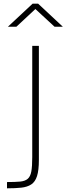

<svg xmlns="http://www.w3.org/2000/svg" viewBox="-20 -949 361 1042"><path d="M18 73V39Q62 39 89 36.5Q116 34 130.5 21.5Q145 9 150 -18.5Q155 -46 155 -96V-700H191V-81Q191 -25 181 6.5Q171 38 149.5 52Q128 66 95.5 69.5Q63 73 18 73ZM23 -804 157 -929H187L321 -804H276L172 -900L69 -804Z"/></svg>

Font: Cairo Play ExtraLight
Style: Regular
Weight: 250
Version: Version 3.119